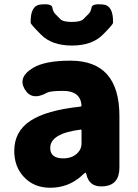

<svg xmlns="http://www.w3.org/2000/svg" viewBox="-20 -868 646 902"><path d="M216 14Q139 14 92 -37Q47 -85 47 -159Q47 -250 122 -300Q197 -350 357 -367Q363 -368 363 -374Q357 -441 277 -441Q217 -441 202 -433Q129 -392 96 -449Q63 -506 135 -549Q191 -583 311 -583Q541 -583 541 -323V-81Q541 0 470 7Q399 15 385 -52Q384 -57 381.5 -57Q379 -57 361 -40Q300 14 216 14ZM277 -124Q321 -124 346 -151Q363 -169 363 -193V-255Q363 -260 358 -259Q216 -241 216 -173Q216 -124 277 -124ZM172 -706Q124 -754 124 -761Q122 -843 172 -847Q223 -852 226 -832.5Q229 -813 240 -802Q251 -791 263.5 -778Q276 -765 317.5 -765Q359 -765 371.5 -778Q384 -791 395.5 -802Q407 -813 410 -832.5Q413 -852 463 -847Q513 -843 511 -761Q511 -753 464 -706Q413 -654 318 -654Q223 -654 172 -706Z"/></svg>

Font: Resource Han Rounded TW Heavy
Style: Regular
Weight: 900
Designer: Cyano Hao (round all glyphs); Ryoko NISHIZUKA 西塚涼子 (kana, bopomofo & ideographs); Paul D. Hunt (Latin, Greek & Cyrillic)
Foundry: Cyano Hao
Version: 0.990